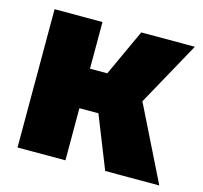

<svg xmlns="http://www.w3.org/2000/svg" viewBox="-86 -655 795 751"><g transform="rotate(15 311.0 -280.0)"><path d="M46 0V-560H240V-371H310L397 -560H614L471 -301L620 0H401L317 -211H240V0Z"/></g></svg>

Font: Tektur ExtraBold
Style: Regular
Weight: 800
Designer: Adam Jagosz
Foundry: Adam Jagosz
Version: Version 1.005;gftools[0.9.30]